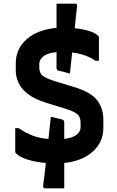

<svg xmlns="http://www.w3.org/2000/svg" viewBox="-20 -871 640 1046"><path d="M257 -235Q273 -231 292.5 -226.5Q312 -222 319 -220Q330 -217 330 -204V-114Q377 -120 398 -137.5Q419 -155 419 -177V-202Q419 -220 413 -233.5Q407 -247 388 -258Q369 -269 329 -281L235 -310Q169 -330 132 -359Q95 -388 80.5 -421Q66 -454 66 -484V-527Q66 -605 125.5 -657.5Q185 -710 288 -719V-851H390Q401 -851 400 -838Q397 -810 393.5 -779.5Q390 -749 387 -717Q431 -713 465 -702.5Q499 -692 516 -675Q519 -672 519 -667V-540H500Q445 -577 373 -585Q370 -555 367 -526.5Q364 -498 361 -470Q345 -475 325 -480Q305 -485 299 -486Q288 -489 288 -500V-587Q240 -583 217 -564.5Q194 -546 194 -523V-503Q194 -473 213 -458Q232 -443 288 -426L383 -397Q476 -369 509.5 -324.5Q543 -280 543 -220V-173Q543 -98 486.5 -46Q430 6 330 17V155H225Q214 155 215 141Q219 113 222.5 81.5Q226 50 230 17Q174 12 130.5 -1.5Q87 -15 66 -37Q63 -40 63 -45V-173H82Q119 -147 157 -132.5Q195 -118 244 -114Q247 -145 250.5 -175.5Q254 -206 257 -235Z"/></svg>

Font: Recursive Sn Lnr St
Style: Bold
Weight: 700
Version: Version 1.079;hotconv 1.0.112;makeotfexe 2.5.65598; ttfautoh